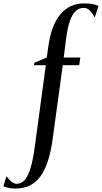

<svg xmlns="http://www.w3.org/2000/svg" viewBox="-152 -834 588 1106"><path d="M127 -570.5Q135 -629 152.2 -674.5Q169.5 -720 195.5 -751.2Q221.5 -782.5 255.8 -798.5Q290 -814.5 331.5 -814.5Q358.5 -814.5 378.8 -811Q399 -807.5 415.5 -799.5L393.5 -733Q385 -751.5 369 -770Q353 -788.5 329.5 -788.5Q303.5 -788.5 283.8 -770.2Q264 -752 250.5 -713Q237 -674 229 -612L215 -502.5H310.5L304.5 -458.5H209.5L151 -31Q141 40.5 123.8 93.8Q106.5 147 80.8 182.2Q55 217.5 19.2 234.8Q-16.5 252 -63 252Q-86 252 -101 248.8Q-116 245.5 -132.5 239L-115 181.5Q-108 191 -98.2 201.2Q-88.5 211.5 -77.5 218.2Q-66.5 225 -57.5 225Q-29.5 225 -9.8 202.8Q10 180.5 24.2 133Q38.5 85.5 48.5 10L112 -458.5H43.5L46.5 -472.5L117.5 -502.5Z"/></svg>

Font: Merriweather 144pt
Style: Italic
Weight: 400
Italic angle: -7.8°
Version: Version 2.101